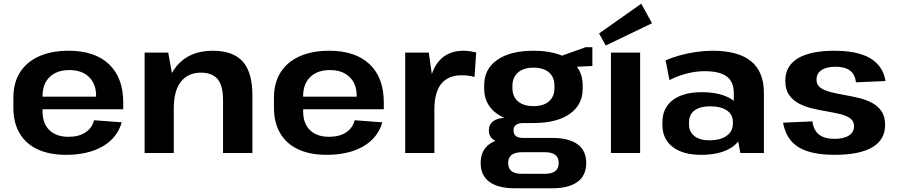

<svg xmlns="http://www.w3.org/2000/svg" viewBox="-20 -823 4826 1033"><path d="M335 10Q246 10 182.5 -19.5Q119 -49 85.5 -106Q52 -163 52 -242V-298Q52 -377 87.5 -433.5Q123 -490 190 -520Q257 -550 349 -550Q490 -550 566.5 -477.5Q643 -405 643 -271V-235H180V-303H519L497 -278V-308Q497 -372 458.5 -409Q420 -446 353 -446Q286 -446 247.5 -409Q209 -372 209 -306V-224Q209 -158 246 -122.5Q283 -87 348 -87Q405 -87 440.5 -111Q476 -135 486 -176L635 -165Q611 -81 532.5 -35.5Q454 10 335 10Z M1180 -285Q1180 -361 1151.5 -396.5Q1123 -432 1061 -432Q991 -432 953 -383Q915 -334 915 -241L861 -162V-228Q861 -383 929.5 -466.5Q998 -550 1124 -550Q1234 -550 1286 -492Q1338 -434 1338 -309V0H1180ZM758 -540H885L915 -375V0H758Z M1737 10Q1648 10 1584.5 -19.5Q1521 -49 1487.5 -106Q1454 -163 1454 -242V-298Q1454 -377 1489.5 -433.5Q1525 -490 1592 -520Q1659 -550 1751 -550Q1892 -550 1968.5 -477.5Q2045 -405 2045 -271V-235H1582V-303H1921L1899 -278V-308Q1899 -372 1860.5 -409Q1822 -446 1755 -446Q1688 -446 1649.5 -409Q1611 -372 1611 -306V-224Q1611 -158 1648 -122.5Q1685 -87 1750 -87Q1807 -87 1842.5 -111Q1878 -135 1888 -176L2037 -165Q2013 -81 1934.5 -35.5Q1856 10 1737 10Z M2160 -540H2287L2317 -327V0H2160ZM2282 -273Q2282 -410 2330.5 -480Q2379 -550 2473 -550Q2490 -550 2507.5 -547.5Q2525 -545 2542 -541L2533 -409Q2500 -418 2464 -418Q2391 -418 2354 -372Q2317 -326 2317 -233Z M2850 -161Q2726 -161 2655.5 -210Q2585 -259 2585 -346V-364Q2585 -452 2655.5 -501Q2726 -550 2850 -550Q2975 -550 3045 -501Q3115 -452 3115 -364V-346Q3115 -259 3045 -210Q2975 -161 2850 -161ZM2750 190Q2660 190 2613 155.5Q2566 121 2566 54Q2566 -12 2611.5 -46.5Q2657 -81 2749 -81H2950Q3040 -81 3087 -47Q3134 -13 3134 54Q3134 121 3087 155.5Q3040 190 2950 190ZM2913 112Q2986 112 2986 54Q2986 -4 2913 -4H2788Q2714 -4 2714 54Q2714 113 2788 112ZM2702 -53Q2659 -53 2634.5 -71.5Q2610 -90 2610 -121Q2610 -153 2634 -171Q2658 -189 2703 -189H2850V-161H2794Q2769 -161 2755.5 -150.5Q2742 -140 2743 -121Q2743 -101 2755.5 -91Q2768 -81 2793 -81H2850V-53ZM2850 -252Q2904 -252 2933.5 -277.5Q2963 -303 2963 -349V-362Q2963 -408 2933.5 -433.5Q2904 -459 2850 -459Q2797 -459 2767 -433Q2737 -407 2737 -362V-349Q2737 -303 2767 -277.5Q2797 -252 2850 -252ZM2966 -510 3131 -569H3167V-468L2966 -458Z M3424 -540V0H3267V-540ZM3488 -698 3239 -578 3203 -643 3430 -803Z M3928 -193V-323Q3928 -383 3890 -411.5Q3852 -440 3772 -440Q3724 -440 3675 -427.5Q3626 -415 3582 -392L3561 -498Q3594 -513 3637 -525Q3680 -537 3726.5 -543.5Q3773 -550 3814 -550Q3952 -550 4021 -493.5Q4090 -437 4090 -323V0H3963ZM3752 10Q3654 10 3599 -32.5Q3544 -75 3544 -150V-166Q3544 -242 3599.5 -284.5Q3655 -327 3756 -327Q3861 -327 3921.5 -285.5Q3982 -244 3982 -169V-152Q3982 -76 3921 -33Q3860 10 3752 10ZM3796 -68Q3855 -68 3889 -92Q3923 -116 3923 -157V-168Q3923 -207 3890.5 -229Q3858 -251 3800 -251Q3747 -251 3717 -229Q3687 -207 3687 -165V-154Q3687 -114 3716 -91Q3745 -68 3796 -68Z M4471 10Q4342 10 4275.5 -31.5Q4209 -73 4193 -163L4351 -170Q4357 -122 4386.5 -99Q4416 -76 4470 -76Q4520 -76 4547.5 -94Q4575 -112 4575 -144Q4575 -171 4554.5 -186Q4534 -201 4501.5 -209Q4469 -217 4429.5 -223.5Q4390 -230 4350.5 -239.5Q4311 -249 4278.5 -266Q4246 -283 4225.5 -312.5Q4205 -342 4205 -389Q4205 -468 4272.5 -509Q4340 -550 4470 -550Q4553 -550 4610.5 -532Q4668 -514 4701.5 -478Q4735 -442 4744 -387L4585 -380Q4581 -422 4553.5 -443Q4526 -464 4476 -464Q4427 -464 4400 -446Q4373 -428 4373 -394Q4373 -367 4393 -352Q4413 -337 4445.5 -328.5Q4478 -320 4517.5 -313Q4557 -306 4596.5 -297Q4636 -288 4669 -271Q4702 -254 4722 -225.5Q4742 -197 4742 -150Q4742 -71 4673 -30.5Q4604 10 4471 10Z"/></svg>

Font: Pathway Extreme 72pt
Style: Bold
Weight: 700
Designer: Eduardo Rodriguez Tunni
Foundry: Eduardo Rodriguez Tunni
Version: Version 1.001;gftools[0.9.26]